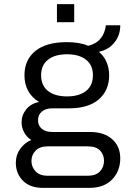

<svg xmlns="http://www.w3.org/2000/svg" viewBox="-20 -726 640 934"><path d="M189 188Q126 188 91.5 153Q57 118 57 66Q57 28 78 -1.5Q99 -31 132 -45Q110 -59 97.5 -82Q85 -105 85 -131Q85 -166 107.5 -194Q130 -222 170 -230Q135 -251 117 -284Q99 -317 99 -360Q99 -435 152 -478Q205 -521 305 -521Q369 -521 409 -503Q449 -513 470 -539.5Q491 -566 495 -603H565Q565 -554 536.5 -519Q508 -484 464 -475L463 -472Q486 -453 498.5 -423.5Q511 -394 511 -360Q511 -286 460.5 -242.5Q410 -199 315 -199H233Q203 -199 184 -183.5Q165 -168 165 -141Q165 -115 183.5 -99.5Q202 -84 233 -84H418Q486 -84 525.5 -49Q565 -14 565 44Q565 106 525.5 147Q486 188 414 188ZM212 129H407Q446 129 466 108Q486 87 486 56Q486 27 467 6.5Q448 -14 407 -14H212Q173 -14 153 7Q133 28 133 57Q133 86 153 107.5Q173 129 212 129ZM306 -257Q365 -257 398.5 -283.5Q432 -310 432 -360Q432 -409 398.5 -435.5Q365 -462 306 -462Q247 -462 213.5 -435.5Q180 -409 180 -360Q180 -310 213.5 -283.5Q247 -257 306 -257ZM257 -618V-706H341V-618Z"/></svg>

Font: Chivo Mono Light
Style: Regular
Weight: 300
Monospace: yes
Designer: Hector Gatti
Foundry: Omnibus-Type
Version: Version 1.008